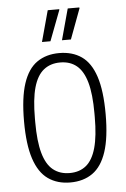

<svg xmlns="http://www.w3.org/2000/svg" viewBox="-53 -762 533 813"><g transform="rotate(-5 213.5 -355.5)"><path d="M213 12Q158 12 119 -15.5Q80 -43 60 -103.5Q40 -164 40 -263Q40 -363 60 -423.5Q80 -484 119 -511Q158 -538 213 -538Q269 -538 308 -511Q347 -484 367 -423.5Q387 -363 387 -263Q387 -164 367 -103.5Q347 -43 308 -15.5Q269 12 213 12ZM214 -28Q256 -28 284 -51Q312 -74 326 -124Q340 -174 340 -255V-271Q340 -353 326 -402.5Q312 -452 284 -475Q256 -498 214 -498Q172 -498 143.5 -475Q115 -452 101 -402.5Q87 -353 87 -271V-255Q87 -174 101 -124Q115 -74 143.5 -51Q172 -28 214 -28ZM145 -591 181 -723H230V-720L181 -591ZM230 -591 266 -723H315L316 -720L268 -591Z"/></g></svg>

Font: Archivo Condensed Thin
Style: Regular
Weight: 250
Width: 3
Designer: Hector Gatti
Foundry: Omnibus-Type
Version: Version 2.001